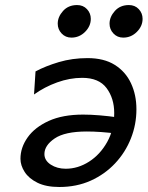

<svg xmlns="http://www.w3.org/2000/svg" viewBox="-20 -728 584 760"><path d="M114.7 -354 120.6 -445.3Q159.7 -466.3 212.9 -482.2Q266.1 -498 326.7 -498Q391.6 -498 434.3 -471.2Q477.1 -444.3 498.5 -398.4Q520 -352.5 520 -295.4Q520 -234.9 498 -179.7Q476.1 -124.5 435.5 -81.3Q395 -38.1 339.1 -12.9Q283.2 12.2 214.8 12.2Q162.6 12.2 128.4 -4.6Q94.2 -21.5 77.6 -47.4Q61 -73.2 61 -99.6Q61 -144 89.4 -184.1Q117.7 -224.1 172.9 -249.3Q228 -274.4 309.1 -274.4Q368.7 -274.4 450.7 -262.7V-197.8Q413.1 -203.1 381.3 -205.3Q349.6 -207.5 323.7 -207.5Q236.8 -207.5 196.3 -179.9Q155.8 -152.3 155.8 -118.2Q155.8 -92.8 180.9 -76.4Q206.1 -60.1 240.2 -60.1Q288.6 -60.1 332.5 -88.1Q376.5 -116.2 404.3 -166Q432.1 -215.8 432.1 -280.8Q432.1 -338.4 401.9 -379.2Q371.6 -419.9 305.2 -419.9Q256.3 -419.9 206.3 -401.9Q156.2 -383.8 114.7 -354ZM544.4 -653.3Q544.4 -624.5 521.7 -601.8Q499 -579.1 467.8 -579.1Q444.3 -579.1 429 -595.5Q413.6 -611.8 413.6 -634.3Q413.6 -661.1 434.6 -684.6Q455.6 -708 490.2 -708Q514.2 -708 529.3 -691.9Q544.4 -675.8 544.4 -653.3ZM339.4 -653.3Q339.4 -624.5 316.7 -601.8Q293.9 -579.1 262.7 -579.1Q239.3 -579.1 223.9 -595.5Q208.5 -611.8 208.5 -634.3Q208.5 -661.1 229.5 -684.6Q250.5 -708 285.2 -708Q309.1 -708 324.2 -691.9Q339.4 -675.8 339.4 -653.3Z"/></svg>

Font: Andika
Style: Italic
Weight: 400
Italic angle: -14°
Designer: Victor Gaultney, Annie Olsen, Julie Remington, Don Collingsworth, Eric Hays, Becca Hirsbrunner
Foundry: SIL International
Version: Version 6.101